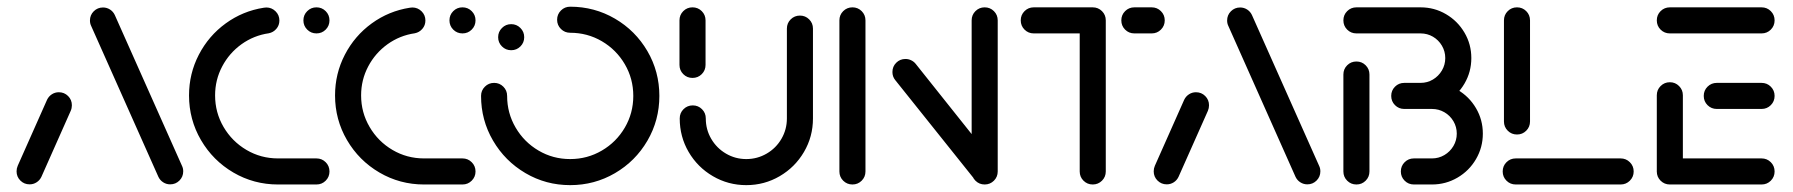

<svg xmlns="http://www.w3.org/2000/svg" viewBox="-20 -540 5248 562"><path d="M66.7 -0.4Q50.7 -0.4 39.6 -11.5Q28.5 -22.6 28.5 -38.5Q28.5 -47 31.9 -54.8L117.8 -248.1Q122.6 -258.1 131.9 -264.1Q141.1 -270 152.2 -270Q168.1 -270 179.3 -258.9Q190.4 -247.8 190.4 -231.9Q190.4 -223.3 187 -215.6L101.1 -22.2Q96.3 -12.2 87 -6.3Q77.8 -0.4 66.7 -0.4ZM516.3 -38.5Q516.3 -22.6 505.2 -11.5Q494.1 -0.4 478.1 -0.4Q467 -0.4 457.8 -6.3Q448.5 -12.2 443.7 -22.2L247 -463.7Q243.3 -471.1 243.3 -480Q243.3 -495.9 254.4 -507Q265.6 -518.1 281.5 -518.1Q292.6 -518.1 301.9 -512.2Q311.1 -506.3 315.9 -496.3L512.6 -54.8Q516.3 -47.4 516.3 -38.5Z M533.3 -260.7Q533.3 -324.4 562 -379.8Q590.7 -435.2 640.7 -471.5Q690.7 -507.8 752.2 -517.4Q757.4 -518.1 759.6 -518.1Q775.2 -518.1 786.5 -507Q797.8 -495.9 797.8 -480Q797.8 -465.9 788.9 -455.6Q780 -445.2 766.7 -442.6Q723 -436.3 687 -410.6Q651.1 -384.8 630.4 -345.6Q609.6 -306.3 609.6 -260.7Q609.6 -210.7 634.4 -168.3Q659.3 -125.9 701.5 -101.1Q743.7 -76.3 793.7 -76.3H906.3Q922.2 -76.3 933.3 -65.2Q944.4 -54.1 944.4 -38.1Q944.4 -22.2 933.3 -11.1Q922.2 0 906.3 0H793.7Q723 0 663.1 -35Q603.3 -70 568.3 -130Q533.3 -190 533.3 -260.7ZM868.1 -480.4Q868.1 -496.3 879.3 -507.4Q890.4 -518.5 906.3 -518.5Q922.2 -518.5 933.3 -507.4Q944.4 -496.3 944.4 -480.4Q944.4 -464.4 933.3 -453.3Q922.2 -442.2 906.3 -442.2Q890.4 -442.2 879.3 -453.3Q868.1 -464.4 868.1 -480.4Z M960.7 -260.7Q960.7 -324.4 989.4 -379.8Q1018.1 -435.2 1068.1 -471.5Q1118.1 -507.8 1179.6 -517.4Q1184.8 -518.1 1187 -518.1Q1202.6 -518.1 1213.9 -507Q1225.2 -495.9 1225.2 -480Q1225.2 -465.9 1216.3 -455.6Q1207.4 -445.2 1194.1 -442.6Q1150.4 -436.3 1114.4 -410.6Q1078.5 -384.8 1057.8 -345.6Q1037 -306.3 1037 -260.7Q1037 -210.7 1061.9 -168.3Q1086.7 -125.9 1128.9 -101.1Q1171.1 -76.3 1221.1 -76.3H1333.7Q1349.6 -76.3 1360.7 -65.2Q1371.9 -54.1 1371.9 -38.1Q1371.9 -22.2 1360.7 -11.1Q1349.6 0 1333.7 0H1221.1Q1150.4 0 1090.6 -35Q1030.7 -70 995.7 -130Q960.7 -190 960.7 -260.7ZM1295.6 -480.4Q1295.6 -496.3 1306.7 -507.4Q1317.8 -518.5 1333.7 -518.5Q1349.6 -518.5 1360.7 -507.4Q1371.9 -496.3 1371.9 -480.4Q1371.9 -464.4 1360.7 -453.3Q1349.6 -442.2 1333.7 -442.2Q1317.8 -442.2 1306.7 -453.3Q1295.6 -464.4 1295.6 -480.4Z M1438.1 -431.1Q1438.1 -447 1449.3 -458.1Q1460.4 -469.3 1476.3 -469.3Q1492.2 -469.3 1503.3 -458.1Q1514.4 -447 1514.4 -431.1Q1514.4 -415.2 1503.3 -404.1Q1492.2 -393 1476.3 -393Q1460.4 -393 1449.3 -404.1Q1438.1 -415.2 1438.1 -431.1ZM1610.7 -482.2Q1610.7 -498.1 1621.9 -509.3Q1633 -520.4 1648.9 -520.4Q1720 -520.4 1780 -485.4Q1840 -450.4 1875 -390.4Q1910 -330.4 1910 -259.3Q1910 -188.1 1875 -128.1Q1840 -68.1 1780 -33.1Q1720 1.9 1648.9 1.9Q1577.8 1.9 1518 -33.3Q1458.1 -68.5 1423.1 -128.5Q1388.1 -188.5 1388.1 -259.3Q1388.1 -275.2 1399.3 -286.3Q1410.4 -297.4 1426.3 -297.4Q1442.2 -297.4 1453.3 -286.3Q1464.4 -275.2 1464.4 -259.3Q1464.4 -208.9 1489.3 -166.5Q1514.1 -124.1 1556.3 -99.3Q1598.5 -74.4 1648.9 -74.4Q1699.3 -74.4 1741.7 -99.3Q1784.1 -124.1 1808.9 -166.5Q1833.7 -208.9 1833.7 -259.3Q1833.7 -309.6 1808.9 -352Q1784.1 -394.4 1741.7 -419.3Q1699.3 -444.1 1648.9 -444.1Q1633 -444.1 1621.9 -455.2Q1610.7 -466.3 1610.7 -482.2Z M2007 -311.9Q1991.1 -311.9 1980 -323Q1968.9 -334.1 1968.9 -350V-480.4Q1968.9 -496.3 1980 -507.4Q1991.1 -518.5 2007 -518.5Q2023 -518.5 2034.1 -507.4Q2045.2 -496.3 2045.2 -480.4V-350Q2045.2 -334.1 2034.1 -323Q2023 -311.9 2007 -311.9ZM2321.5 -494.4Q2337.4 -494.4 2348.5 -483.3Q2359.6 -472.2 2359.6 -456.3V-193.3Q2359.6 -140 2333.3 -95.2Q2307 -50.4 2262.2 -24.3Q2217.4 1.9 2164.4 1.9Q2111.5 1.9 2066.7 -24.3Q2021.9 -50.4 1995.7 -95.2Q1969.6 -140 1969.6 -193.3Q1969.6 -209.3 1980.7 -220.4Q1991.9 -231.5 2007.8 -231.5Q2023.7 -231.5 2034.8 -220.4Q2045.9 -209.3 2045.9 -193.3Q2045.9 -160.7 2061.9 -133.5Q2077.8 -106.3 2105 -90.4Q2132.2 -74.4 2164.4 -74.4Q2196.7 -74.4 2224.1 -90.4Q2251.5 -106.3 2267.4 -133.7Q2283.3 -161.1 2283.3 -193.3V-456.3Q2283.3 -472.2 2294.4 -483.3Q2305.6 -494.4 2321.5 -494.4Z M2475.2 0Q2459.3 0 2448.1 -11.1Q2437 -22.2 2437 -38.1V-480.4Q2437 -496.3 2448.1 -507.4Q2459.3 -518.5 2475.2 -518.5Q2491.1 -518.5 2502.2 -507.4Q2513.3 -496.3 2513.3 -480.4V-38.1Q2513.3 -22.2 2502.2 -11.1Q2491.1 0 2475.2 0ZM2592.2 -329.3Q2592.2 -345.2 2603.3 -356.3Q2614.4 -367.4 2630.4 -367.4Q2639.3 -367.4 2647.2 -363.5Q2655.2 -359.6 2660.4 -353L2894.4 -59.3L2835.2 -11.9L2600.4 -305.6Q2592.2 -315.6 2592.2 -329.3ZM2862.2 0Q2846.3 0 2835.2 -11.1Q2824.1 -22.2 2824.1 -38.1V-480.4Q2824.1 -496.3 2835.2 -507.4Q2846.3 -518.5 2862.2 -518.5Q2878.1 -518.5 2889.3 -507.4Q2900.4 -496.3 2900.4 -480.4V-38.1Q2900.4 -22.2 2889.3 -11.1Q2878.1 0 2862.2 0Z M3216.7 -480.7V-38.1Q3216.7 -22.2 3205.6 -11.1Q3194.4 0 3178.5 0Q3162.6 0 3151.5 -11.1Q3140.4 -22.2 3140.4 -38.1V-480.7ZM2967.8 -480.4Q2967.8 -496.3 2978.9 -507.4Q2990 -518.5 3005.9 -518.5H3178.5Q3194.4 -518.5 3205.6 -507.4Q3216.7 -496.3 3216.7 -480.4Q3216.7 -464.4 3205.6 -453.3Q3194.4 -442.2 3178.5 -442.2H3005.9Q2990 -442.2 2978.9 -453.3Q2967.8 -464.4 2967.8 -480.4ZM3262.2 -480.4Q3262.2 -496.3 3273.3 -507.4Q3284.4 -518.5 3300.4 -518.5H3351.1Q3367 -518.5 3378.1 -507.4Q3389.3 -496.3 3389.3 -480.4Q3389.3 -464.4 3378.1 -453.3Q3367 -442.2 3351.1 -442.2H3300.4Q3284.4 -442.2 3273.3 -453.3Q3262.2 -464.4 3262.2 -480.4Z M3395.2 -0.4Q3379.3 -0.4 3368.1 -11.5Q3357 -22.6 3357 -38.5Q3357 -47 3360.4 -54.8L3446.3 -248.1Q3451.1 -258.1 3460.4 -264.1Q3469.6 -270 3480.7 -270Q3496.7 -270 3507.8 -258.9Q3518.9 -247.8 3518.9 -231.9Q3518.9 -223.3 3515.6 -215.6L3429.6 -22.2Q3424.8 -12.2 3415.6 -6.3Q3406.3 -0.4 3395.2 -0.4ZM3844.8 -38.5Q3844.8 -22.6 3833.7 -11.5Q3822.6 -0.4 3806.7 -0.4Q3795.6 -0.4 3786.3 -6.3Q3777 -12.2 3772.2 -22.2L3575.6 -463.7Q3571.9 -471.1 3571.9 -480Q3571.9 -495.9 3583 -507Q3594.1 -518.1 3610 -518.1Q3621.1 -518.1 3630.4 -512.2Q3639.6 -506.3 3644.4 -496.3L3841.1 -54.8Q3844.8 -47.4 3844.8 -38.5Z M3950.4 0Q3934.4 0 3923.3 -11.1Q3912.2 -22.2 3912.2 -38.1V-321.9Q3912.2 -337.8 3923.3 -348.9Q3934.4 -360 3950.4 -360Q3966.3 -360 3977.4 -348.9Q3988.5 -337.8 3988.5 -321.9V-38.1Q3988.5 -22.2 3977.4 -11.1Q3966.3 0 3950.4 0ZM4113.7 -297.4H4171.5Q4211.9 -297.4 4246.1 -277.4Q4280.4 -257.4 4300.4 -223.3Q4320.4 -189.3 4320.4 -148.9Q4320.4 -108.5 4300.4 -74.3Q4280.4 -40 4246.1 -20Q4211.9 0 4171.5 0H4118.5Q4102.6 0 4091.5 -11.1Q4080.4 -22.2 4080.4 -38.1Q4080.4 -54.1 4091.5 -65.2Q4102.6 -76.3 4118.5 -76.3H4171.5Q4191.1 -76.3 4207.8 -86.1Q4224.4 -95.9 4234.3 -112.6Q4244.1 -129.3 4244.1 -148.9Q4244.1 -168.5 4234.3 -185.2Q4224.4 -201.9 4207.8 -211.5Q4191.1 -221.1 4171.5 -221.1H4113.7ZM4052.2 -259.3Q4052.2 -275.2 4063.3 -286.3Q4074.4 -297.4 4090.4 -297.4H4138.1Q4157.8 -297.4 4174.3 -307.2Q4190.7 -317 4200.6 -333.7Q4210.4 -350.4 4210.4 -370Q4210.4 -389.6 4200.6 -406.3Q4190.7 -423 4174.3 -432.6Q4157.8 -442.2 4138.1 -442.2H3950.4Q3934.4 -442.2 3923.3 -453.3Q3912.2 -464.4 3912.2 -480.4Q3912.2 -496.3 3923.3 -507.4Q3934.4 -518.5 3950.4 -518.5H4138.1Q4178.5 -518.5 4212.6 -498.5Q4246.7 -478.5 4266.7 -444.4Q4286.7 -410.4 4286.7 -370Q4286.7 -329.6 4266.7 -295.4Q4246.7 -261.1 4212.6 -241.1Q4178.5 -221.1 4138.1 -221.1H4090.4Q4074.4 -221.1 4063.3 -232.2Q4052.2 -243.3 4052.2 -259.3Z M4761.9 -38.1Q4761.9 -22.2 4750.7 -11.1Q4739.6 0 4723.7 0H4416.7Q4400.7 0 4389.6 -11.1Q4378.5 -22.2 4378.5 -38.1Q4378.5 -54.1 4389.6 -65.2Q4400.7 -76.3 4416.7 -76.3H4723.7Q4739.6 -76.3 4750.7 -65.2Q4761.9 -54.1 4761.9 -38.1ZM4420.4 -146.3Q4404.4 -146.3 4393.3 -157.4Q4382.2 -168.5 4382.2 -184.4V-480.4Q4382.2 -496.3 4393.3 -507.4Q4404.4 -518.5 4420.4 -518.5Q4436.3 -518.5 4447.4 -507.4Q4458.5 -496.3 4458.5 -480.4V-184.4Q4458.5 -168.5 4447.4 -157.4Q4436.3 -146.3 4420.4 -146.3Z M4829.6 -36.3V-261.1Q4829.6 -277 4840.7 -288.1Q4851.9 -299.3 4867.8 -299.3Q4883.7 -299.3 4894.8 -288.1Q4905.9 -277 4905.9 -261.1V-36.3ZM5174.4 -38.1Q5174.4 -22.2 5163.3 -11.1Q5152.2 0 5136.3 0H4867.8Q4851.9 0 4840.7 -11.1Q4829.6 -22.2 4829.6 -38.1Q4829.6 -54.1 4840.7 -65.2Q4851.9 -76.3 4867.8 -76.3H5136.3Q5152.2 -76.3 5163.3 -65.2Q5174.4 -54.1 5174.4 -38.1ZM4967 -259.3Q4967 -275.2 4978.1 -286.3Q4989.3 -297.4 5005.2 -297.4H5136.3Q5152.2 -297.4 5163.3 -286.3Q5174.4 -275.2 5174.4 -259.3Q5174.4 -243.3 5163.3 -232.2Q5152.2 -221.1 5136.3 -221.1H5005.2Q4989.3 -221.1 4978.1 -232.2Q4967 -243.3 4967 -259.3ZM4829.6 -480.4Q4829.6 -496.3 4840.7 -507.4Q4851.9 -518.5 4867.8 -518.5H5136.3Q5152.2 -518.5 5163.3 -507.4Q5174.4 -496.3 5174.4 -480.4Q5174.4 -464.4 5163.3 -453.3Q5152.2 -442.2 5136.3 -442.2H4867.8Q4851.9 -442.2 4840.7 -453.3Q4829.6 -464.4 4829.6 -480.4Z"/></svg>

Font: 26F Galaxy Sans
Style: Bold
Weight: 700
Designer: C₂₉H₂₅N₃O₅
Version: Version 1.100